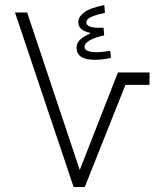

<svg xmlns="http://www.w3.org/2000/svg" viewBox="-20 -743 626 763"><path d="M272.5 0 39.6 -693.4H87.9L296.9 -67.4L448.7 -455.1H574.2V-405.8H478.5L316.9 0ZM356 -505.4Q284.2 -505.4 284.2 -553.7Q284.2 -570.8 296.6 -583.7Q309.1 -596.7 337.4 -609.4V-612.8Q316.4 -616.7 303.7 -627.2Q291 -637.7 291 -655.3Q291 -675.3 313.7 -693.1Q336.4 -710.9 394.5 -723.1L397 -691.9Q354.5 -682.6 338.6 -673.8Q322.8 -665 322.8 -653.8Q322.8 -629.9 391.6 -632.8L394 -602.5Q356.9 -594.7 336.4 -582.5Q315.9 -570.3 315.9 -557.6Q315.9 -544.9 329.3 -540.3Q342.8 -535.6 365.2 -535.6Q379.4 -535.6 391.8 -537.4Q404.3 -539.1 418 -541L420.9 -513.2Q389.6 -505.4 356 -505.4Z"/></svg>

Font: Cascadia Code ExtraLight
Style: Regular
Weight: 200
Monospace: yes
Designer: Aaron Bell
Foundry: Saja Typeworks
Version: Version 2407.024; ttfautohint (v1.8.4)